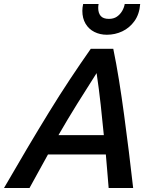

<svg xmlns="http://www.w3.org/2000/svg" viewBox="-60 -936 766 956"><path d="M-40 0Q20 -104 75.5 -197.5Q131 -291 183.5 -376.5Q236 -462 288 -540.5Q340 -619 392 -693H504Q519 -621 532.5 -537Q546 -453 558 -363.5Q570 -274 581.5 -182Q593 -90 603 0H481Q478 -43 474 -84.5Q470 -126 467 -167H179Q157 -126 133.5 -84.5Q110 -43 87 0ZM231 -263H457Q450 -335 441.5 -413.5Q433 -492 421 -572Q371 -494 323.5 -417.5Q276 -341 231 -263ZM472 -763Q438 -763 410 -777Q382 -791 366 -818Q350 -845 350 -882Q350 -890 351 -898.5Q352 -907 354 -916H431Q430 -911 429.5 -906.5Q429 -902 429 -897Q429 -871 441.5 -856.5Q454 -842 482 -842Q506 -842 522 -853Q538 -864 548 -881Q558 -898 561 -916H638Q634 -865 609.5 -831Q585 -797 549 -780Q513 -763 472 -763Z"/></svg>

Font: Ubuntu Sans SemiBold
Style: Italic
Weight: 600
Italic angle: -13.5°
Designer: Dalton Maag Ltd
Foundry: Dalton Maag Ltd
Version: Version 1.006